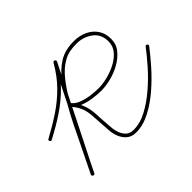

<svg xmlns="http://www.w3.org/2000/svg" viewBox="-117 -773 999 999"><g transform="rotate(-45 382.5 -273.0)"><path d="M47 -279Q42 -287 51 -291Q114 -325 168 -361Q222 -397 267.5 -443Q313 -489 349 -552Q354 -560 362 -556Q370 -551 366 -543Q298 -406 229.5 -269.5Q161 -133 92 4Q88 13 80 9Q71 4 75 -4Q93 -40 110.5 -76.5Q128 -113 146 -149Q171 -202 197 -254Q223 -306 252 -356Q281 -408 314 -454Q347 -500 392 -528.5Q437 -557 503 -557Q542 -557 575.5 -542Q609 -527 629 -498Q649 -469 649 -428Q649 -389 626 -360.5Q603 -332 567.5 -312Q532 -292 493 -282.5Q454 -273 423 -273Q397 -273 363.5 -277.5Q330 -282 299.5 -293.5Q269 -305 251 -326Q245 -333 252 -339Q260 -345 266 -338Q290 -309 301.5 -280Q313 -251 316 -213Q317 -186 319 -159.5Q321 -133 323 -107Q324 -84 331.5 -62Q339 -40 354.5 -25Q370 -10 397 -10Q446 -10 496 -37Q546 -64 593.5 -105Q641 -146 680.5 -191Q720 -236 747 -272Q752 -280 760 -274Q768 -269 762 -261Q733 -223 692 -176.5Q651 -130 602.5 -88Q554 -46 501 -18.5Q448 9 397 9Q365 9 345 -8Q325 -25 315 -51.5Q305 -78 304 -105Q302 -132 300.5 -158.5Q299 -185 297 -211Q295 -247 284.5 -273Q274 -299 251 -326Q245 -333 252 -339Q260 -345 266 -338Q281 -319 310 -309Q339 -299 369.5 -295.5Q400 -292 423 -292Q450 -292 485.5 -300.5Q521 -309 554 -326Q587 -343 608.5 -368.5Q630 -394 630 -428Q630 -482 591.5 -510Q553 -538 503 -538Q478 -538 453.5 -533.5Q429 -529 407 -516Q367 -494 331 -448Q295 -402 263.5 -345.5Q232 -289 207 -234.5Q182 -180 163 -141Q145 -105 127.5 -68.5Q110 -32 93 4Q88 13 80 8Q71 4 76 -4Q144 -141 212.5 -278Q281 -415 349 -551Q353 -560 362 -555Q370 -550 366 -542Q328 -477 281.5 -430Q235 -383 179.5 -346Q124 -309 59 -275Q51 -270 47 -279Z"/></g></svg>

Font: FRB American Cursive Guidelines Extralight
Style: Italic
Weight: 200
Italic angle: -25°
Version: Version 2.0;Modular Font Editor K font №1